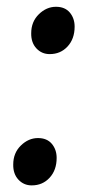

<svg xmlns="http://www.w3.org/2000/svg" viewBox="-20 -537 264 566"><path d="M72 -439Q72 -473 94.5 -495Q117 -517 145 -517Q171.5 -517 185.8 -500Q200 -483 200 -458.5Q200 -422.5 179.2 -400Q158.5 -377.5 126.5 -377.5Q103 -377.5 87.2 -394.5Q71.5 -411.5 72 -439ZM19 -52Q19 -86 41.5 -108Q64 -130 92 -130Q118.5 -130 132.8 -113Q147 -96 147 -71.5Q147 -35.5 126.2 -13Q105.5 9.5 73.5 9.5Q50 9.5 34.2 -7.5Q18.5 -24.5 19 -52Z"/></svg>

Font: Merriweather 28pt Medium
Style: Italic
Weight: 500
Italic angle: -7.8°
Version: Version 2.101